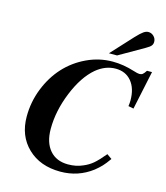

<svg xmlns="http://www.w3.org/2000/svg" viewBox="-131 -998 964 1115"><g transform="rotate(15 351.0 -440.0)"><path d="M702.1 -678.2 652.8 -445.8 621.1 -452.1Q624 -471.7 624 -486.8Q624 -559.1 589.1 -601.1Q554.2 -643.1 494.1 -643.1Q432.6 -643.1 377.9 -598.1Q311 -541.5 265.1 -428.7Q219.2 -315.9 219.2 -208Q219.2 -126.5 258.8 -80.3Q298.3 -34.2 369.1 -34.2Q418.5 -34.2 457 -51.8Q488.3 -64.5 513.2 -85.4Q538.1 -106.4 575.2 -150.9L605 -129.9Q583 -98.6 566.9 -81.5Q550.8 -64.5 527.8 -45.9Q443.8 18.1 336.9 18.1Q214.8 18.1 140.4 -53.5Q65.9 -125 65.9 -241.2Q65.9 -329.1 97.9 -409.9Q129.9 -490.7 183.8 -549.6Q237.8 -608.4 312 -643.3Q386.2 -678.2 466.8 -678.2Q530.8 -678.2 597.2 -657.2Q623 -648.9 633.8 -648.9Q645.5 -648.9 653.3 -655Q661.1 -661.1 671.9 -678.2ZM481 -719.2H432.1L551.8 -849.1Q578.1 -877 593.3 -887.5Q608.4 -897.9 622.1 -897.9Q641.1 -897.9 655 -884Q668.9 -870.1 668.9 -851.1Q668.9 -836.9 661.1 -827.4Q653.3 -817.9 630.9 -805.2Z"/></g></svg>

Font: Accordance
Style: Bold-Italic
Weight: 700
Italic angle: -11°
Version: Version 1.2 (build January 31, 2020) Miklal Software Solutio